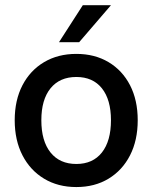

<svg xmlns="http://www.w3.org/2000/svg" viewBox="-20 -726 601 757"><path d="M417.5 -705.5 292 -559.5H212.5L306.5 -705.5ZM38 -252Q38 -331 68.5 -389.8Q99 -448.5 153.8 -481Q208.5 -513.5 281 -513.5Q353.5 -513.5 408 -481Q462.5 -448.5 492.8 -389.8Q523 -331 523 -252Q523 -173 492.8 -113.8Q462.5 -54.5 408 -21.5Q353.5 11.5 281 11.5Q208.5 11.5 153.8 -21.5Q99 -54.5 68.5 -113.8Q38 -173 38 -252ZM417.5 -252Q417.5 -333 381.8 -377.8Q346 -422.5 281 -422.5Q215.5 -422.5 179.2 -377.8Q143 -333 143 -252Q143 -170 179.2 -124.8Q215.5 -79.5 281 -79.5Q346 -79.5 381.8 -124.8Q417.5 -170 417.5 -252Z"/></svg>

Font: Overused Grotesk Medium
Style: Regular
Weight: 525
Version: Version 0.004